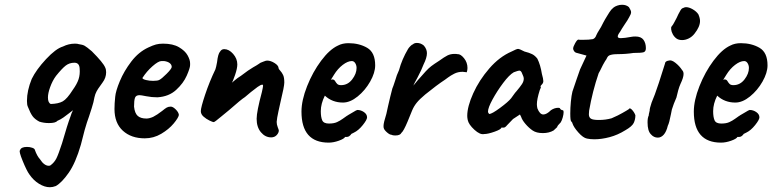

<svg xmlns="http://www.w3.org/2000/svg" viewBox="-20 -580 3238 805"><path d="M425 -277Q425 -254 410 -234Q407 -229 399 -218.5Q391 -208 385 -197Q379 -186 376 -172Q373 -153 364.5 -126.5Q356 -100 353 -91Q345 -70 335 -35L319 27Q297 103 268 144.5Q239 186 214 200Q201 205 189 205Q167 205 143.5 190.5Q120 176 103 151Q92 136 75 94.5Q58 53 64 50Q68 36 93 36Q105 36 115 39.5Q125 43 126 48Q135 74 148 88Q156 101 165.5 108Q175 115 184 115Q190 115 192 113Q208 101 216.5 84Q225 67 240 21Q263 -59 276 -93Q279 -104 286 -118L268 -104Q258 -96 246 -87.5Q234 -79 220 -73Q213 -64 185 -64Q164 -64 145 -70Q126 -80 116.5 -93Q107 -106 97 -132Q93 -140 93 -157Q93 -200 113 -249Q132 -288 173 -332Q214 -376 244 -385Q268 -397 294 -397Q305 -397 310 -395Q326 -393 335 -388Q344 -383 365 -365Q413 -317 421 -297Q425 -289 425 -277ZM314 -292Q313 -317 292 -317Q271 -317 255.5 -305Q240 -293 215 -262Q200 -242 190 -214Q181 -189 181 -171Q181 -149 193 -144Q225 -145 243 -155Q261 -165 285 -203Q303 -228 309.5 -248Q316 -268 314 -292Z M460 -123Q460 -146 463 -174Q465 -198 482.5 -240Q500 -282 530.5 -322Q561 -362 602 -381Q621 -390 634 -393.5Q647 -397 664 -397Q705 -397 730.5 -382Q756 -367 766.5 -348Q777 -329 777 -315V-310V-307Q777 -295 763 -263Q749 -231 718.5 -203Q688 -175 640 -172Q616 -172 593.5 -176.5Q571 -181 565 -181Q550 -181 546 -170Q542 -159 542 -133Q545 -105 557.5 -94Q570 -83 594 -83Q606 -83 622 -90Q638 -98 660 -115Q672 -125 679 -129Q686 -133 696 -133Q705 -133 717 -121Q729 -109 730 -98Q728 -86 708 -62Q688 -38 656 -19Q624 0 587 0Q530 0 495 -32Q460 -64 460 -123ZM648 -245Q658 -250 678.5 -270.5Q699 -291 700 -299Q700 -309 691.5 -315.5Q683 -322 668 -324H657Q644 -324 619.5 -302.5Q595 -281 577 -253Q578 -248 592 -244.5Q606 -241 622 -241Q641 -241 648 -245Z M1156 -152Q1154 -143 1147.5 -113.5Q1141 -84 1140 -69Q1140 -58 1144.5 -46.5Q1149 -35 1149 -33Q1149 -23 1140 -13.5Q1131 -4 1117 -4Q1092 -4 1074 -25.5Q1056 -47 1056 -82Q1056 -112 1078 -194Q1080 -205 1081.5 -210.5Q1083 -216 1083 -220Q1083 -225 1080 -225Q1073 -225 1060 -215.5Q1047 -206 1032 -194L1007 -173Q991 -163 940 -118Q933 -113 906.5 -90.5Q880 -68 876 -68Q872 -68 858.5 -74.5Q845 -81 833.5 -91Q822 -101 822 -114Q822 -129 840 -183Q858 -237 883 -289Q886 -297 890 -319Q894 -355 903 -364Q909 -374 920 -374Q940 -374 957.5 -354Q975 -334 975 -310Q975 -293 965.5 -265.5Q956 -238 952 -233Q955 -235 964.5 -243.5Q974 -252 990 -262Q1024 -288 1041 -297.5Q1058 -307 1065 -312Q1069 -315 1071.5 -316.5Q1074 -318 1075 -318Q1078 -319 1086.5 -322.5Q1095 -326 1100 -326Q1115 -326 1131.5 -315.5Q1148 -305 1148 -294Q1148 -291 1155 -283.5Q1162 -276 1167 -265.5Q1172 -255 1172 -234Q1172 -218 1156 -152Z M1244 -112Q1244 -159 1267.5 -218.5Q1291 -278 1326.5 -325.5Q1362 -373 1397 -389Q1416 -399 1441 -399Q1486 -399 1519.5 -379.5Q1553 -360 1553 -306Q1553 -275 1532 -238Q1511 -201 1479.5 -175.5Q1448 -150 1418 -150Q1373 -150 1342 -179Q1325 -145 1325 -114Q1325 -89 1331 -75.5Q1337 -62 1359 -62Q1380 -62 1393 -68Q1406 -74 1417 -82Q1428 -90 1434 -94L1438 -96H1437Q1455 -106 1463.5 -111.5Q1472 -117 1478 -119Q1493 -119 1506 -110Q1519 -101 1519 -88Q1519 -78 1501 -55.5Q1483 -33 1464 -24L1452 -18H1453Q1444 -6 1435 -6H1427Q1423 2 1400.5 10Q1378 18 1358 18Q1244 18 1244 -112ZM1475 -295Q1475 -306 1469.5 -315Q1464 -324 1455 -324Q1438 -324 1417 -308Q1396 -292 1380 -266L1367 -245Q1371 -247 1373 -247Q1381 -247 1385 -240Q1389 -233 1394 -228Q1399 -223 1410 -223Q1438 -223 1456.5 -247Q1475 -271 1475 -295Z M1589 -43Q1588 -45 1588 -52Q1588 -65 1600 -103L1607 -135Q1617 -179 1625 -209Q1628 -215 1637 -243Q1643 -265 1653 -286Q1665 -331 1691 -375Q1694 -380 1701 -387Q1708 -394 1711 -394Q1717 -400 1728 -400Q1744 -400 1757 -389Q1770 -374 1770 -357Q1770 -338 1756 -310Q1748 -288 1730 -254Q1716 -229 1713 -221Q1725 -237 1765 -281Q1777 -294 1788 -302.5Q1799 -311 1821 -325Q1843 -341 1856 -347.5Q1869 -354 1886 -354Q1894 -354 1898 -353Q1911 -354 1925.5 -336Q1940 -318 1940 -295Q1940 -286 1937 -277Q1925 -279 1920 -279Q1900 -279 1884.5 -271Q1869 -263 1859 -255.5Q1849 -248 1846 -246Q1811 -223 1763 -184Q1739 -164 1727 -149Q1715 -134 1708 -117Q1706 -111 1689 -70.5Q1672 -30 1663 -23Q1658 -12 1637 -12Q1626 -12 1621 -15Q1614 -15 1602.5 -25Q1591 -35 1589 -43Z M1941 -77Q1939 -87 1939 -94Q1939 -133 1964 -188.5Q1989 -244 2031.5 -293Q2074 -342 2125 -364Q2146 -375 2152 -375Q2158 -375 2179 -364Q2199 -359 2211 -353Q2223 -347 2233 -334Q2246 -308 2252 -270Q2258 -249 2258 -240Q2258 -232 2252 -226Q2251 -225 2248.5 -222Q2246 -219 2246 -217.5Q2246 -216 2248 -216Q2248 -215 2247 -211.5Q2246 -208 2243 -202Q2231 -164 2231 -143Q2231 -136 2233 -126Q2243 -100 2258 -100Q2272 -100 2290 -118Q2305 -128 2320 -128Q2329 -128 2329 -123Q2330 -122 2333 -120Q2336 -118 2339 -118Q2343 -118 2343 -109Q2343 -101 2339.5 -88Q2336 -75 2331 -67Q2324 -60 2320 -55Q2316 -50 2316 -47L2301 -33Q2282 -22 2256 -22Q2229 -22 2213 -33Q2197 -44 2183 -60.5Q2169 -77 2165 -90L2160 -100L2131 -81L2106 -55Q2098 -45 2092 -45H2082Q2082 -38 2054 -28Q2026 -18 2010 -18Q1993 -14 1969 -36Q1945 -58 1941 -77ZM2123 -168Q2127 -173 2133.5 -182.5Q2140 -192 2145 -197Q2161 -216 2168.5 -227.5Q2176 -239 2176 -250Q2176 -258 2169 -272Q2165 -284 2157 -284Q2153 -284 2134 -277Q2115 -266 2089.5 -232Q2064 -198 2045 -163Q2026 -128 2026 -112Q2026 -109 2028 -106Q2030 -103 2031 -102Q2042 -102 2076.5 -127.5Q2111 -153 2123 -168Z M2380 -63Q2380 -65 2378 -67.5Q2376 -70 2375 -71Q2371 -74 2371 -104Q2371 -128 2373.5 -154Q2376 -180 2380 -196L2398 -249L2412 -289L2439 -347L2399 -358Q2392 -359 2387.5 -365Q2383 -371 2383 -376Q2383 -384 2391.5 -399Q2400 -414 2405 -414Q2408 -413 2421 -413Q2451 -413 2466 -416Q2476 -420 2480 -432Q2485 -443 2490 -450.5Q2495 -458 2500 -467Q2503 -473 2509.5 -485.5Q2516 -498 2526 -514Q2528 -517 2535 -528.5Q2542 -540 2552 -548Q2558 -553 2568 -556.5Q2578 -560 2588 -560Q2606 -560 2617 -550Q2626 -536 2626 -529Q2626 -521 2618 -508Q2612 -496 2598 -476Q2586 -458 2580 -447Q2570 -434 2570 -427Q2570 -420 2583 -420Q2597 -420 2630 -426Q2635 -427 2644 -427Q2668 -427 2678 -413Q2688 -399 2688 -378Q2688 -364 2678.5 -361Q2669 -358 2636 -358Q2604 -353 2570 -353Q2564 -353 2556.5 -352.5Q2549 -352 2541 -350Q2533 -348 2529.5 -344Q2526 -340 2522 -331Q2519 -328 2508 -308Q2494 -279 2490 -273Q2464 -197 2450 -116Q2449 -110 2449 -101Q2449 -88 2457.5 -82.5Q2466 -77 2491 -77Q2519 -77 2544 -84Q2574 -97 2589 -106Q2598 -111 2605.5 -115.5Q2613 -120 2616 -122Q2620 -130 2629.5 -120Q2639 -110 2644 -97Q2644 -79 2637 -64.5Q2630 -50 2602 -34Q2570 -14 2536 -5Q2502 4 2472 4Q2455 4 2441 1Q2425 -2 2405 -24.5Q2385 -47 2380 -63Z M2796 -469Q2802 -476 2808 -488Q2814 -500 2817 -505Q2825 -523 2830 -531Q2837 -545 2843 -546Q2851 -550 2856 -550Q2869 -550 2884.5 -541Q2900 -532 2908 -520Q2915 -504 2915 -492Q2915 -468 2892 -439Q2882 -426 2868 -419Q2854 -412 2840 -412Q2826 -412 2817 -418Q2807 -425 2801 -436Q2795 -447 2794 -457Q2793 -467 2796 -469ZM2695 -67Q2695 -86 2700 -96Q2700 -101 2702 -108Q2704 -115 2704 -117Q2703 -123 2712 -150Q2724 -177 2742.5 -233Q2761 -289 2768 -313Q2768 -318 2772 -321.5Q2776 -325 2784 -326Q2795 -330 2812 -316.5Q2829 -303 2840 -286Q2846 -280 2846 -270Q2846 -255 2833 -228Q2828 -217 2823.5 -201Q2819 -185 2816 -171Q2804 -144 2797 -121Q2794 -108 2793 -101Q2786 -64 2780 -53Q2774 -28 2763 -15.5Q2752 -3 2738 -3Q2721 -3 2709 -17Q2695 -31 2695 -67Z M2889 -112Q2889 -159 2912.5 -218.5Q2936 -278 2971.5 -325.5Q3007 -373 3042 -389Q3061 -399 3086 -399Q3131 -399 3164.5 -379.5Q3198 -360 3198 -306Q3198 -275 3177 -238Q3156 -201 3124.5 -175.5Q3093 -150 3063 -150Q3018 -150 2987 -179Q2970 -145 2970 -114Q2970 -89 2976 -75.5Q2982 -62 3004 -62Q3025 -62 3038 -68Q3051 -74 3062 -82Q3073 -90 3079 -94L3083 -96H3082Q3100 -106 3108.5 -111.5Q3117 -117 3123 -119Q3138 -119 3151 -110Q3164 -101 3164 -88Q3164 -78 3146 -55.5Q3128 -33 3109 -24L3097 -18H3098Q3089 -6 3080 -6H3072Q3068 2 3045.5 10Q3023 18 3003 18Q2889 18 2889 -112ZM3120 -295Q3120 -306 3114.5 -315Q3109 -324 3100 -324Q3083 -324 3062 -308Q3041 -292 3025 -266L3012 -245Q3016 -247 3018 -247Q3026 -247 3030 -240Q3034 -233 3039 -228Q3044 -223 3055 -223Q3083 -223 3101.5 -247Q3120 -271 3120 -295Z"/></svg>

Font: Caveat
Style: Bold
Weight: 700
Designer: Pablo Impallari
Foundry: Pablo Impallari
Version: Version 1.500; ttfautohint (v1.6)